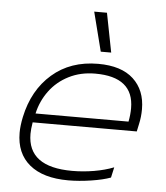

<svg xmlns="http://www.w3.org/2000/svg" viewBox="-52 -764 712 825"><g transform="rotate(5 303.5 -351.0)"><path d="M321 -717H376L409 -548H364ZM47 -171Q47 -201 55 -239Q80 -357 159.5 -426Q239 -495 358 -495Q458 -495 510 -447Q562 -399 562 -317Q562 -284 555 -253L548 -220H99Q94 -190 94 -170Q94 -27 286 -27Q333 -27 380 -35Q427 -43 465 -58L455 -13Q423 -1 371 7Q319 15 273 15Q164 15 105.5 -33.5Q47 -82 47 -171ZM509 -259Q515 -289 515 -317Q515 -452 349 -452Q286 -452 235.5 -426.5Q185 -401 152.5 -357Q120 -313 108 -259Z"/></g></svg>

Font: Prompt ExtraLight
Style: Italic
Weight: 275
Italic angle: -12°
Designer: Katatrad Team
Foundry: CadsonDemak
Version: Version 1.000